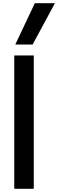

<svg xmlns="http://www.w3.org/2000/svg" viewBox="-20 -1191 366 1211"><path d="M70 0V-841H193V0ZM76.3 -910 199.7 -1171 326.3 -1170.7 185.7 -910Z"/></svg>

Font: Matangi Light
Style: Regular
Weight: 300
Designer: Prashant Pant
Foundry: The Graphic Ant
Version: Version 3.002